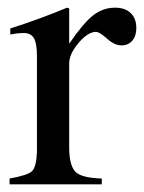

<svg xmlns="http://www.w3.org/2000/svg" viewBox="-20 -480 375 500"><path d="M4.9 0V-15.1Q52.2 -23.4 63.5 -34.4Q74.7 -45.4 76.2 -84V-334Q76.2 -366.7 68.4 -380.4Q60.5 -394 42 -394Q25.9 -394 6.8 -390.1V-405.8Q83 -430.2 154.8 -460L160.2 -458V-366.2Q196.8 -419.9 222.4 -439.9Q248 -460 279.8 -460Q305.7 -460 320.3 -446Q335 -432.1 335 -407.2Q335 -386.2 324.5 -374Q314 -361.8 295.9 -361.8Q277.3 -361.8 255.9 -381.8Q238.3 -397 230 -397Q209 -397 184.6 -368.2Q160.2 -339.4 160.2 -314.9V-89.8Q161.6 -45.4 178.2 -31Q194.8 -16.6 245.1 -15.1V0Z"/></svg>

Font: Accordance
Style: Regular
Weight: 400
Version: Version 1.1 (build May 11, 2018) Miklal Software Solutions, 